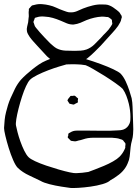

<svg xmlns="http://www.w3.org/2000/svg" viewBox="-48 -846 691 948"><path d="M589 -57Q586 -48 582 -38.5Q578 -29 573 -21Q560 0 539.5 16Q519 32 497 44Q486 55 458.5 63Q431 71 398.5 75.5Q366 80 338.5 81.5Q311 83 300 82Q285 80 255.5 75.5Q226 71 196.5 63.5Q167 56 152 47Q130 36 96.5 20.5Q63 5 40 -17Q29 -28 17 -55.5Q5 -83 -5 -115.5Q-15 -148 -21.5 -175.5Q-28 -203 -28 -214Q-27 -234 -25 -254Q-23 -274 -18 -293Q-14 -310 -8.5 -327.5Q-3 -345 4 -361Q14 -384 26 -408Q38 -432 55 -452Q68 -466 82 -478.5Q96 -491 111 -503Q127 -516 144 -527.5Q161 -539 180 -547Q203 -558 229 -564Q255 -570 277 -573Q286 -576 313.5 -570.5Q341 -565 377 -554Q413 -543 448.5 -530Q484 -517 511.5 -504Q539 -491 548 -482Q562 -467 572.5 -444.5Q583 -422 590.5 -399Q598 -376 602 -361Q606 -340 606.5 -318.5Q607 -297 608 -275Q608 -253 609.5 -230Q611 -207 609 -184Q608 -168 603.5 -152.5Q599 -137 597 -120Q595 -105 594 -89.5Q593 -74 589 -57ZM280 -528Q269 -525 244 -517.5Q219 -510 190 -499Q161 -488 136 -475.5Q111 -463 100 -452Q91 -443 80.5 -420.5Q70 -398 60.5 -368.5Q51 -339 43.5 -309.5Q36 -280 32.5 -257.5Q29 -235 31 -226Q33 -215 38.5 -193.5Q44 -172 52.5 -148Q61 -124 71.5 -102.5Q82 -81 93 -70Q102 -61 125.5 -50Q149 -39 180 -28.5Q211 -18 242 -9Q273 0 296.5 5Q320 10 329 9Q358 8 388 3Q399 -1 420 -9Q441 -17 465 -27Q489 -37 510 -49Q531 -61 542 -72Q557 -87 566 -106Q567 -108 568 -110.5Q569 -113 570 -115Q571 -118 570.5 -121Q570 -124 571 -127Q571 -129 571.5 -132.5Q572 -136 571 -138Q570 -140 568 -142.5Q566 -145 564 -147Q563 -149 561 -151.5Q559 -154 557 -155Q554 -157 546 -159Q536 -163 525.5 -164Q515 -165 504 -166H440Q427 -166 413.5 -166Q400 -166 386 -164Q374 -162 362.5 -158Q351 -154 339 -152Q335 -151 331 -149.5Q327 -148 323 -148Q319 -148 315 -149Q311 -150 307 -150Q306 -151 304.5 -150.5Q303 -150 302 -151Q300 -153 297.5 -155.5Q295 -158 293 -160Q292 -161 290 -163Q288 -165 287 -166Q286 -168 287 -172Q288 -176 289 -177Q289 -179 289 -182Q289 -185 290 -186Q291 -188 294.5 -189.5Q298 -191 299 -192Q313 -201 330 -201Q347 -201 363 -201Q374 -201 396.5 -201Q419 -201 445.5 -200.5Q472 -200 494.5 -200.5Q517 -201 528 -202Q536 -202 545.5 -203Q555 -204 563 -207Q583 -215 592 -237Q595 -244 595.5 -253Q596 -262 596 -269Q596 -300 588 -334Q583 -354 576 -372.5Q569 -391 558 -407Q547 -418 521.5 -436Q496 -454 466.5 -472.5Q437 -491 411.5 -505.5Q386 -520 375 -524Q353 -528 329 -528.5Q305 -529 280 -528ZM288 -357 297 -368Q298 -369 298.5 -370Q299 -371 300 -372Q302 -373 306 -372.5Q310 -372 312 -373Q314 -373 317 -373.5Q320 -374 321 -373Q324 -372 327 -369Q330 -366 332 -364Q336 -362 337 -360Q338 -359 337 -355Q336 -351 336 -349Q336 -348 336.5 -345Q337 -342 336 -340Q335 -339 331.5 -337.5Q328 -336 326 -335Q324 -334 321 -332Q318 -330 316 -330Q315 -329 312.5 -330Q310 -331 308 -331Q306 -332 301.5 -332.5Q297 -333 295 -334Q293 -336 291.5 -339.5Q290 -343 288 -345Q287 -347 286 -348Q285 -349 285 -350Q285 -351 288 -357ZM535 -718Q522 -700 507 -684Q492 -668 477 -651Q464 -636 449.5 -620.5Q435 -605 420 -591Q404 -575 385.5 -560Q367 -545 344 -541Q331 -539 318.5 -539Q306 -539 293 -539Q271 -539 245 -540.5Q219 -542 198 -556Q191 -561 184.5 -567.5Q178 -574 172 -581L136 -620Q126 -631 116.5 -641.5Q107 -652 99 -663Q95 -669 90.5 -677Q86 -685 85 -692Q83 -703 86 -714.5Q89 -726 91 -736Q92 -741 92 -746Q92 -751 93 -756Q95 -765 94 -774Q93 -783 94 -792Q95 -794 94.5 -797.5Q94 -801 95 -803Q96 -804 97 -805Q98 -806 99 -807Q101 -809 104 -813Q107 -817 110 -819L123 -822Q140 -827 159.5 -825.5Q179 -824 195 -820Q213 -816 230 -808Q247 -800 264 -794Q272 -791 281 -788Q290 -785 298 -785Q315 -784 331 -790.5Q347 -797 362 -804Q385 -813 409.5 -819Q434 -825 456 -824Q464 -824 473 -823.5Q482 -823 490 -820Q501 -816 510.5 -809.5Q520 -803 529 -796Q534 -792 539 -787.5Q544 -783 547 -776Q549 -774 551 -770.5Q553 -767 553 -764Q554 -762 553 -758.5Q552 -755 551 -753Q550 -744 545.5 -736Q541 -728 535 -718ZM200 -632Q208 -625 215.5 -618.5Q223 -612 232 -607Q252 -597 275.5 -596Q299 -595 321 -595Q335 -595 350.5 -596Q366 -597 380 -602Q401 -610 418 -626.5Q435 -643 450 -659Q462 -673 475.5 -686Q489 -699 499 -715Q501 -718 503 -721.5Q505 -725 506 -727Q507 -730 506 -733.5Q505 -737 505 -739Q505 -741 505 -744Q505 -747 504 -748Q503 -750 500.5 -752Q498 -754 496 -755Q494 -757 491.5 -758.5Q489 -760 487 -761Q486 -762 483.5 -762Q481 -762 479 -762Q473 -763 467 -763.5Q461 -764 455 -764Q436 -763 417 -758.5Q398 -754 380 -747Q365 -740 349 -733.5Q333 -727 316 -725Q299 -724 282.5 -730.5Q266 -737 251 -744Q232 -752 213 -757.5Q194 -763 173 -764Q163 -765 153.5 -764.5Q144 -764 135 -761Q134 -760 130 -759.5Q126 -759 124 -757Q123 -756 122.5 -753Q122 -750 121 -748Q120 -746 118.5 -742.5Q117 -739 117 -737Q117 -736 119 -732Q121 -724 124 -717Q129 -709 136 -701.5Q143 -694 149 -686Q173 -659 200 -632Z"/></svg>

Font: Rubik Vinyl
Style: Regular
Weight: 400
Designer: Hubert and Fischer, NaN
Foundry: Hubert and Fischer, NaN
Version: Version 2.200